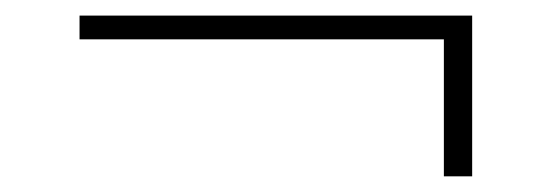

<svg xmlns="http://www.w3.org/2000/svg" viewBox="-20 -390 696 245"><path d="M546.4 -165V-339.8H81.5V-370.1H582.5V-165Z"/></svg>

Font: TypoPRO Playfair Display
Style: Regular
Weight: 400
Designer: Claus Eggers Sørensen
Foundry: Claus Eggers Sørensen
Version: Version 1.004;PS 001.004;hotconv 1.0.70;makeotf.lib2.5.58329